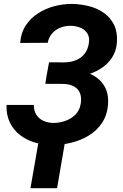

<svg xmlns="http://www.w3.org/2000/svg" viewBox="-20 -741 639 994"><path d="M335.4 -340.3 219.7 -340.8 233.9 -418.5 311.5 -418Q344.7 -418 372.3 -429Q399.9 -439.9 418 -462.6Q436 -485.4 440.4 -520Q444.3 -549.3 431.9 -568.6Q419.4 -587.9 396.7 -597.4Q374 -606.9 347.2 -607.4Q318.4 -607.9 293.2 -598.1Q268.1 -588.4 250.2 -568.4Q232.4 -548.3 227.1 -519.5L84.5 -518.6Q87.9 -570.3 112.8 -608.4Q137.7 -646.5 176.3 -671.6Q214.8 -696.8 261.5 -709Q308.1 -721.2 355 -720.7Q400.9 -719.7 443.6 -708.3Q486.3 -696.8 519.5 -672.9Q552.7 -648.9 570.8 -611.6Q588.9 -574.2 585.4 -522Q582 -475.1 558.6 -440.7Q535.2 -406.2 498.8 -384Q462.4 -361.8 419.7 -351.1Q377 -340.3 335.4 -340.3ZM227.5 -383.3 327.1 -382.8Q369.1 -381.8 408.7 -371.8Q448.2 -361.8 478.8 -340.6Q509.3 -319.3 525.9 -285.2Q542.5 -251 539.6 -202.6Q535.6 -146.5 508.8 -105.7Q481.9 -64.9 439.7 -39.3Q397.5 -13.7 347.2 -1.7Q296.9 10.3 247.1 9.8Q199.2 8.8 156.7 -4.4Q114.3 -17.6 81.5 -43.5Q48.8 -69.3 30.5 -108.2Q12.2 -147 13.7 -197.8H155.3Q154.8 -168 167.7 -147.5Q180.7 -127 203.1 -116.2Q225.6 -105.5 253.9 -104.5Q286.1 -104 317.1 -114.7Q348.1 -125.5 370.6 -147.9Q393.1 -170.4 397.9 -204.6Q401.9 -230 397.2 -248.8Q392.6 -267.6 380.6 -280Q368.7 -292.5 350.3 -299.1Q332 -305.7 307.6 -306.6L214.4 -307.1ZM322.3 -39.1 275.4 233.4H137.7L185.1 -39.1Z"/></svg>

Font: Roboto
Style: Bold Italic
Weight: 700
Italic angle: -12°
Designer: Christian Robertson
Foundry: Google
Version: Version 3.0